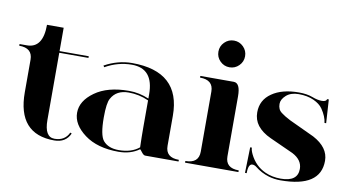

<svg xmlns="http://www.w3.org/2000/svg" viewBox="-84 -922 2019 1107"><g transform="rotate(10 925.5 -368.5)"><path d="M224.6 -239.3Q224.6 -151.4 224.6 -104.5Q224.6 -4.9 283.2 -4.9Q343.8 -4.9 367.2 -55.7L376 -51.8Q350.6 4.9 283.2 4.9Q68.4 4.9 68.4 -239.3V-429.7Q68.4 -498 -9.8 -498V-507.8H33.2Q127 -507.8 127 -644.5H224.6V-507.8H395.5V-498Q310.1 -498 224.6 -498Z M1010.7 0H815.4Q805.7 0 793.9 -15.6Q782.2 -31.2 780.3 -31.2Q730.5 4.9 659.2 4.9Q535.2 4.9 460.4 -50.8Q385.7 -106.4 385.7 -175.8Q385.7 -245.1 460 -298.3Q534.2 -351.6 659.2 -351.6Q719.7 -351.6 776.4 -327.1V-351.6Q776.4 -502.9 649.4 -502.9Q568.4 -502.9 494.1 -460.9L488.3 -469.7Q566.4 -512.7 649.4 -512.7Q932.6 -512.7 932.6 -253.9V-78.1Q932.6 -9.8 1010.7 -9.8ZM776.4 -316.4Q720.7 -341.8 659.2 -341.8Q586.9 -341.8 557.6 -287.1Q542 -260.7 542 -175.8Q542 -72.3 567.4 -41Q597.7 -4.9 659.2 -4.9Q733.4 -4.9 778.3 -42Q776.4 -102.5 776.4 -158.2Z M1048.8 -507.8H1244.1Q1283.2 -507.8 1283.2 -429.7V-78.1Q1283.2 -9.8 1361.3 -9.8V0H1048.8V-9.8Q1127 -9.8 1127 -78.1V-429.7Q1127 -498 1048.8 -498ZM1149.9 -608.9Q1127 -631.8 1127 -664.1Q1127 -696.3 1149.9 -719.2Q1172.9 -742.2 1205.1 -742.2Q1237.3 -742.2 1260.3 -719.2Q1283.2 -696.3 1283.2 -664.1Q1283.2 -631.8 1260.3 -608.9Q1237.3 -585.9 1205.1 -585.9Q1172.9 -585.9 1149.9 -608.9Z M1792 -502.9Q1792 -502.9 1801.8 -502.9L1810.5 -365.2H1800.8Q1796.9 -401.9 1768.1 -444.3Q1751 -469.2 1713.9 -486.1Q1676.8 -502.9 1626 -502.9Q1580.1 -502.9 1553.2 -479Q1526.4 -455.1 1526.4 -428.7Q1526.4 -395.5 1548.8 -378.9Q1569.3 -363.3 1603.5 -345.7L1750 -277.3Q1841.8 -228.5 1841.8 -150.4Q1841.8 4.9 1607.4 4.9Q1570.8 4.9 1538.1 -4.9Q1493.2 -18.6 1458 -46.9Q1445.8 -56.6 1433.6 -56.6Q1409.2 -56.6 1409.2 -2H1399.4L1403.3 -152.3H1413.1Q1413.1 -137.7 1423.8 -115.2Q1454.6 -51.3 1516.1 -23.4Q1557.1 -4.9 1607.4 -4.9Q1707 -4.9 1707 -79.1Q1707 -131.8 1648.4 -162.1L1510.7 -224.6Q1460 -247.6 1433.1 -282.2Q1408.2 -314.9 1408.2 -358.4Q1408.2 -430.7 1468.3 -471.7Q1527.3 -512.7 1626 -512.7Q1672.9 -512.7 1706.5 -500Q1737.8 -487.8 1763.4 -487.8Q1789.1 -487.8 1792 -502.9Z"/></g></svg>

Font: spinwerad
Style: Bold
Weight: 700
Width: 7
Version: Version 0.3